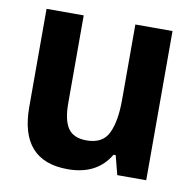

<svg xmlns="http://www.w3.org/2000/svg" viewBox="-67 -614 697 692"><g transform="rotate(10 281.5 -268.0)"><path d="M224 10Q49 10 49 -187V-546H185V-224Q185 -163 205 -133.5Q225 -104 273 -104Q332 -104 353 -148Q374 -192 374 -270V-546H510V0H404L386 -70H378Q331 10 224 10Z"/></g></svg>

Font: Noto Sans Mono SemiCondensed
Style: Bold
Weight: 700
Width: 4
Designer: Monotype Design Team
Foundry: Monotype Imaging Inc.
Version: Version 2.014